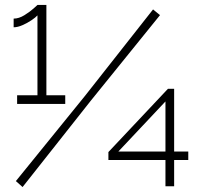

<svg xmlns="http://www.w3.org/2000/svg" viewBox="-20 -751 809 774"><path d="M243 -367V-332H49V-367H131V-689Q124 -681 107 -669.5Q90 -658 70.5 -649.5Q51 -641 35 -641V-676Q56 -676 78 -689.5Q100 -703 115 -716.5Q130 -730 131 -731H167V-367ZM44 -21 323 -365 597 -713 625 -690 346 -345 71 3ZM647 0V-106H417V-138L657 -393H682V-140H739V-106H682V0ZM457 -140H647V-342Z"/></svg>

Font: Raleway Thin Light
Style: Regular
Weight: 300
Version: Version 4.026